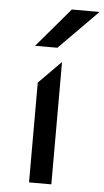

<svg xmlns="http://www.w3.org/2000/svg" viewBox="-55 -814 462 849"><g transform="rotate(5 176.0 -389.0)"><path d="M206 0H107V-443L206 -543ZM352 -778 180 -604H81L229 -778Z"/></g></svg>

Font: Iceberg
Style: Regular
Weight: 400
Designer: Victor Kharyk
Foundry: Cyreal (www.cyreal.org)
Version: Version 1.002